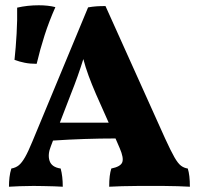

<svg xmlns="http://www.w3.org/2000/svg" viewBox="-20 -705 754 728"><path d="M380 -682 606 -180Q628 -132 641.5 -108.5Q655 -85 666.5 -76.5Q678 -68 692 -66Q700 -41 700 3Q682 2 654 1Q626 0 598 0Q570 0 554 0Q538 0 506 0Q474 0 442.5 1Q411 2 394 3Q394 -21 396 -37Q398 -53 402 -66Q437 -73 443.5 -89.5Q450 -106 434 -143L418 -180Q360 -180 300 -178Q240 -176 181 -172L173 -151Q160 -119 168 -95Q176 -71 210 -66Q218 -37 218 3Q206 2 186 1.5Q166 1 144.5 0.5Q123 0 107 0Q82 0 55.5 1Q29 2 14 3Q14 -16 16 -33Q18 -50 23 -66Q40 -69 51.5 -78.5Q63 -88 75 -109Q87 -130 103 -169L314 -677Q331 -680 345.5 -681Q360 -682 380 -682ZM249 -349 207 -240H392L344 -348Q328 -385 316 -417.5Q304 -450 296 -481Q286 -449 274.5 -416.5Q263 -384 249 -349ZM119 -463Q94 -463 74 -467Q54 -471 35 -478Q40 -524 43 -577.5Q46 -631 45 -676Q84 -685 127 -685Q163 -685 190 -678Q166 -624 149 -571Q132 -518 119 -463Z"/></svg>

Font: Vollkorn ExtraBold
Style: Regular
Weight: 800
Designer: Friedrich Althausen
Foundry: Friedrich Althausen
Version: Version 5.000; ttfautohint (v1.8.3)